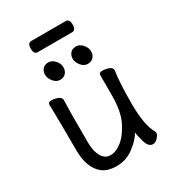

<svg xmlns="http://www.w3.org/2000/svg" viewBox="-204 -959 999 1100"><g transform="rotate(-30 295.0 -409.0)"><path d="M148 -4Q86 -55 86 -171Q86 -368 83 -474Q83 -490 105 -490Q126 -490 147 -481.5Q168 -473 168 -456L166 -368V-175Q166 -119 186 -83.5Q206 -48 243 -48Q281 -48 320 -80Q359 -112 389.5 -174Q420 -236 420 -342V-475Q420 -491 443 -491Q465 -491 485.5 -483Q506 -475 506 -458Q494 -385 494 -242Q494 -99 531 -38Q533 -34 533 -25Q533 -16 518 1.5Q503 19 485 19Q455 19 442 -27.5Q429 -74 428 -92Q410 -55 358 -15.5Q306 24 244 24Q182 24 148 -4ZM246 -581Q232 -566 208 -566Q184 -566 165.5 -588.5Q147 -611 147 -634Q147 -657 160.5 -672Q174 -687 198 -687Q222 -687 241 -665.5Q260 -644 260 -620Q260 -596 246 -581ZM429 -581Q415 -566 391 -566Q367 -566 348.5 -588.5Q330 -611 330 -634Q330 -657 343.5 -672Q357 -687 381 -687Q405 -687 424 -665.5Q443 -644 443 -620Q443 -596 429 -581ZM403 -768H175Q151 -768 151 -805Q151 -842 176 -842H404Q428 -842 428 -805Q428 -768 403 -768Z"/></g></svg>

Font: LXGW WenKai Medium
Style: Regular
Weight: 500
Designer: LXGW / Fontworks Inc.
Foundry: LXGW / Fontworks Inc.
Version: Version 1.501; October 10, 2024